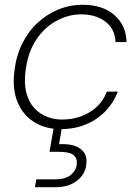

<svg xmlns="http://www.w3.org/2000/svg" viewBox="-20 -528 572 803"><path d="M234 12Q169 12 122 -18Q75 -48 53 -102Q31 -156 40 -229Q47 -292 72 -343.5Q97 -395 136 -431.5Q175 -468 223.5 -488Q272 -508 325 -508Q410 -508 459 -464.5Q508 -421 509 -352H463Q461 -407 421 -437.5Q381 -468 319 -468Q266 -468 215.5 -440.5Q165 -413 130.5 -360.5Q96 -308 87 -232Q80 -179 90 -140.5Q100 -102 122.5 -77Q145 -52 175.5 -40Q206 -28 239 -28Q282 -28 319 -41.5Q356 -55 384 -80.5Q412 -106 427 -145H473Q456 -100 422 -64Q388 -28 340 -8Q292 12 234 12ZM126 255 132 222H209Q253 222 275.5 204Q298 186 301 160Q304 133 287 120Q270 107 227 107H187L207 -7H241L227 75Q268 73 294 82.5Q320 92 332.5 111.5Q345 131 341 159Q339 186 322 208Q305 230 277.5 242.5Q250 255 213 255Z"/></svg>

Font: DM Sans 28pt ExtraLight
Style: Italic
Weight: 250
Italic angle: -10°
Version: Version 4.004;gftools[0.9.30]